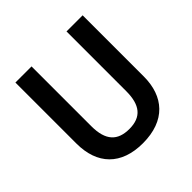

<svg xmlns="http://www.w3.org/2000/svg" viewBox="-186 -874 1044 1044"><g transform="rotate(-45 336.5 -352.0)"><path d="M595 -244V-714H471V-255C471 -149 430 -97 338 -97C248 -97 202 -144 202 -254V-714H78V-245C78 -85 168 10 335 10C509 10 595 -91 595 -244Z"/></g></svg>

Font: Noto Sans Armenian SemiCondensed SemiBold
Style: Regular
Weight: 600
Width: 4
Designer: Monotype Design Team
Foundry: Monotype Imaging Inc.
Version: Version 2.008